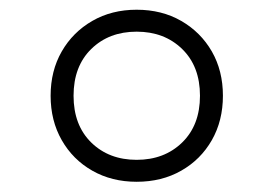

<svg xmlns="http://www.w3.org/2000/svg" viewBox="-20 -768 548 385"><path d="M254 -403.5Q204 -403.5 165 -425.8Q126 -448 103.8 -487Q81.5 -526 81.5 -576Q81.5 -626 103.8 -664.8Q126 -703.5 165 -726Q204 -748.5 254 -748.5Q304.5 -748.5 343.5 -726Q382.5 -703.5 404.8 -664.8Q427 -626 427 -576Q427 -526 404.8 -487Q382.5 -448 343.5 -425.8Q304.5 -403.5 254 -403.5ZM254 -447.5Q309.5 -447.5 345.2 -482.2Q381 -517 381 -576Q381 -635 345.2 -669.8Q309.5 -704.5 254 -704.5Q198.5 -704.5 163 -669.8Q127.5 -635 127.5 -576Q127.5 -517 163 -482.2Q198.5 -447.5 254 -447.5Z"/></svg>

Font: Encode Sans Semi Expanded Light
Style: Regular
Weight: 300
Width: 6
Designer: Multiple Designers
Foundry: Impallari Type
Version: Version 3.000; ttfautohint (v1.8.3) -l 8 -r 50 -G 200 -x 14 